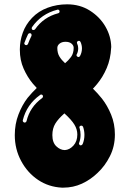

<svg xmlns="http://www.w3.org/2000/svg" viewBox="-20 -863 596 883"><path d="M270.8 0H264.9Q204 -3 155.2 -35.6Q106.4 -68.3 77.2 -122.8Q48 -177.2 48 -241.6Q48 -292.6 64.9 -336.4Q81.7 -380.2 106.9 -412.9Q127.7 -438.1 149 -458.4L130.7 -478.7Q105.9 -508.4 88.6 -547.5Q71.3 -586.6 71.3 -633.2V-636.6Q71.3 -674.8 84.7 -712.4Q98 -750 127.2 -780.7Q156.9 -811.9 199.3 -827.5Q241.6 -843.1 288.6 -843.1Q348 -843.1 393.8 -813.9Q439.6 -784.7 465.1 -740.3Q490.6 -696 491.6 -646.5Q491.6 -644.1 491.1 -642.6Q488.6 -591.6 470.8 -550Q453 -508.4 426.2 -476.2Q419.8 -468.3 412.4 -460.4Q409.9 -458.4 407.4 -455.4Q428.7 -434.7 449 -409.4Q473.8 -377.7 491.1 -335.6Q508.4 -293.6 508.4 -244.6Q508.4 -190.1 485.6 -144.8Q462.9 -99.5 428.7 -67.8Q396.5 -36.6 356.7 -18.3Q316.8 0 270.8 0ZM134.2 -724.8Q138.1 -724.8 141.6 -728.7Q180.2 -784.2 247.5 -802Q251 -803 252.5 -805.2Q254 -807.4 254 -810.4Q254 -813.4 252 -816.1Q250 -818.8 246 -818.8Q245 -818.8 244.6 -818.8Q244.1 -818.8 243.6 -818.3Q169.8 -799.5 127.2 -738.1Q125.7 -735.6 125.7 -733.7Q125.7 -728.7 129.2 -725.7Q131.7 -724.8 134.2 -724.8ZM100.5 -655.4Q103 -655.4 105.2 -656.9Q107.4 -658.4 108.9 -661.4Q115.3 -679.2 124.8 -698L125.2 -702Q125.2 -705.4 123.3 -707.9Q121.3 -710.4 116.8 -710.4Q111.9 -710.4 108.9 -705.4Q100 -686.6 92.6 -666.8L91.6 -664.9Q91.6 -661.9 93.1 -659.4Q94.6 -656.9 97.5 -655.9ZM340.6 -600.5Q345 -600.5 348 -605.4Q356.9 -621.8 356.9 -640.6Q356.9 -655.4 350.5 -669.8Q348 -675.2 343.1 -675.2H341.6Q338.1 -674.8 335.9 -672.3Q333.7 -669.8 333.7 -666.3L334.7 -662.9Q339.6 -652.5 339.6 -641.1Q339.6 -625.7 333.2 -613.4Q331.7 -611.9 331.7 -609.4Q331.7 -605 336.6 -602ZM279.2 -572.3Q294.6 -584.7 306.7 -601.2Q318.8 -617.8 318.8 -643.1Q318.8 -654 308.9 -662.4Q299 -670.8 281.2 -670.8Q264.4 -670.8 254 -662.4Q243.6 -654 243.6 -642.6Q243.6 -618.8 253.5 -602.7Q263.4 -586.6 279.2 -572.3ZM94.1 -299.5Q99.5 -299.5 102 -305.9Q117.8 -371.8 174.3 -412.4Q177.7 -415.8 177.7 -419.8Q177.7 -422.8 175.7 -425.5Q173.8 -428.2 169.3 -428.2H168.8Q166.3 -428.2 164.4 -426.2Q102.5 -382.2 84.7 -309.4V-308.4Q84.7 -302 91.6 -299.5ZM278.2 -172.8Q299.5 -173.8 317.6 -193.3Q335.6 -212.9 335.6 -244.6Q335.6 -268.3 322 -290.3Q308.4 -312.4 276.2 -341.6Q248 -316.8 234.4 -294.6Q220.8 -272.3 220.8 -241.6Q220.8 -207.4 239.1 -190.1Q257.4 -172.8 278.2 -172.8ZM351 -194.6Q356.4 -194.6 359.9 -200Q368.3 -219.8 368.3 -242.6Q368.3 -261.9 361.9 -280.2Q360.4 -282.2 358.7 -283.7Q356.9 -285.1 354 -285.1H353.5Q350 -285.1 347.5 -282.9Q345 -280.7 345 -277.2L346 -274.3Q350.5 -258.9 350.5 -243.1Q350.5 -222.8 344.1 -206.4L343.1 -203Q343.1 -200.5 344.6 -198.5Q346 -196.5 348 -195Z"/></svg>

Font: AKL FREE 002
Style: Regular
Weight: 400
Designer: AKL
Foundry: AKL
Version: Version 1.00;August 17, 2024;FontCreator 13.0.0.2675 64-bit